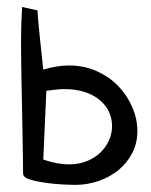

<svg xmlns="http://www.w3.org/2000/svg" viewBox="-20 -515 432 548"><path d="M43 -495.1 86.9 -485.4Q88.9 -454.1 93.3 -412.1Q97.7 -370.1 103.5 -316.4Q142.6 -328.1 177.7 -328.1Q219.7 -328.1 255.9 -312Q292 -295.9 317.4 -269.5Q342.8 -243.2 357.4 -209.5Q372.1 -175.8 372.1 -140.6Q372.1 -106.4 357.4 -78.1Q342.8 -49.8 318.4 -29.8Q293.9 -9.8 261.7 1.5Q229.5 12.7 193.4 12.7Q186.5 12.7 163.1 11.7Q139.6 10.7 113.8 7.3Q87.9 3.9 67.4 -2Q46.9 -7.8 45.9 -18.6Q45.9 -35.2 45.4 -64Q44.9 -92.8 44.4 -127.9Q43.9 -163.1 43 -201.7Q42 -240.2 41.5 -276.4Q41 -312.5 40.5 -342.8Q40 -373 40 -390.6Q40 -445.3 43 -495.1ZM112.3 -255.9 103.5 -59.6Q142.6 -45.9 177.7 -45.9Q205.1 -45.9 228 -55.2Q251 -64.5 266.6 -79.6Q282.2 -94.7 291 -114.3Q299.8 -133.8 299.8 -155.3Q299.8 -176.8 291 -195.8Q282.2 -214.8 264.6 -229.5Q247.1 -244.1 221.7 -252.4Q196.3 -260.7 164.1 -260.7Q153.3 -260.7 140.6 -259.3Q127.9 -257.8 112.3 -255.9Z"/></svg>

Font: Neucha
Style: Regular
Weight: 400
Designer: Jovanny Lemonad
Foundry: Jovanny Lemonad
Version: Version 001.001